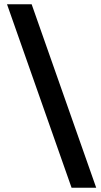

<svg xmlns="http://www.w3.org/2000/svg" viewBox="-20 -740 475 904"><path d="M13 -720 317 144H433L129 -720Z"/></svg>

Font: Enriqueta
Style: Bold
Weight: 700
Designer: Viviana Monsalve, Gustavo Ibarra
Foundry: Viviana Monsalve, Gustavo Ibarra
Version: Version 1.002